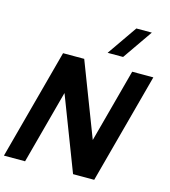

<svg xmlns="http://www.w3.org/2000/svg" viewBox="-202 -1100 1070 1210"><g transform="rotate(15 333.0 -495.0)"><path d="M501.9 -795 637.1 -990H536.1L400.9 -795ZM-62.6 0H75.4L204 -480L388.4 0H526.4L719.3 -720H581.3L452.7 -240L268.3 -720H130.3Z"/></g></svg>

Font: Manrope
Style: ExtraBoldItalic
Weight: 800
Italic angle: -15°
Designer: Mikhail Sharanda
Foundry: Mikhail Sharanda
Version: Version 4.502;hotconv 1.0.109;makeotfexe 2.5.65596